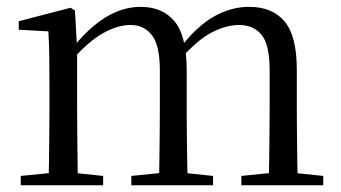

<svg xmlns="http://www.w3.org/2000/svg" viewBox="-20 -551 1014 571"><path d="M41.7 0V-27.8L150.4 -38.6H182.8L286.7 -27.8V0ZM123.9 0Q125.1 -24.4 125.6 -65.3Q126.1 -106.3 126.6 -150.7Q127.1 -195.1 127.1 -228.5V-290.4Q127.1 -341 126.6 -380.9Q126.1 -420.7 123.9 -457.7L35.8 -462.6V-487.9L189.9 -528L202.9 -519.8L209.3 -406.1V-403.1V-228.5Q209.3 -195.1 209.8 -150.7Q210.3 -106.3 210.8 -65.3Q211.3 -24.4 212.3 0ZM370.5 0V-27.8L477.6 -38.6H511L613.6 -27.8V0ZM452.2 0Q453.4 -24.4 453.9 -64.8Q454.4 -105.3 454.9 -149.7Q455.4 -194.1 455.4 -228.5V-342.2Q455.4 -416 431.8 -446.4Q408.2 -476.7 368.3 -476.7Q330.5 -476.7 287.1 -452.8Q243.8 -428.8 192.4 -370.6L183.1 -406H194.2Q242.5 -467.6 293.4 -499.1Q344.2 -530.6 398.6 -530.6Q463.7 -530.6 499.5 -487.1Q535.2 -443.5 535.2 -342.4V-228.5Q535.2 -194.1 535.7 -149.7Q536.2 -105.3 536.8 -64.8Q537.4 -24.4 538.4 0ZM697.8 0V-27.8L803.7 -38.6H836.9L941.3 -27.8V0ZM778.2 0Q779.9 -24.4 780.4 -64.8Q780.9 -105.3 781.4 -149.7Q781.9 -194.1 781.9 -228.5V-342.2Q781.9 -418.5 757.8 -447.6Q733.7 -476.7 690.6 -476.7Q653.6 -476.7 610.8 -455.1Q568 -433.4 517.9 -376.5L507.4 -412.6H518.8Q566.7 -474 617 -502.3Q667.2 -530.6 721.1 -530.6Q790.1 -530.6 826.4 -487.2Q862.7 -443.9 862.7 -343.5V-228.5Q862.7 -194.1 863.2 -149.7Q863.7 -105.3 864.2 -64.8Q864.7 -24.4 865.7 0Z"/></svg>

Font: Noto Serif JP
Style: Regular
Weight: 200
Designer: Ryoko NISHIZUKA 西塚涼子 (kana & ideographs); Frank Grießhammer (Latin, Greek & Cyrillic); Wenlong ZHANG 张文龙 (bopomofo); San
Foundry: Adobe
Version: Version 2.001;hotconv 1.1.0;makeotfexe 2.6.0